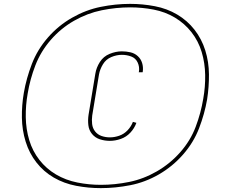

<svg xmlns="http://www.w3.org/2000/svg" viewBox="-20 -836 1192 991"><path d="M500 135Q575 135 652 120Q729 105 799.5 64.5Q870 24 924.5 -38Q979 -100 1007.5 -174Q1036 -248 1049 -323Q1059 -387 1058.5 -452Q1058 -517 1039.5 -576Q1021 -635 984 -682.5Q947 -730 894.5 -761Q842 -792 779 -804Q716 -816 652 -816H651Q576 -816 499.5 -800.5Q423 -785 352 -744.5Q281 -704 227 -642Q173 -580 144.5 -506Q116 -432 103 -357Q92 -293 93 -228.5Q94 -164 112.5 -104.5Q131 -45 168 2.5Q205 50 257.5 80.5Q310 111 373 123Q436 135 500 135ZM500 118Q439 118 379 106Q319 94 269 64.5Q219 35 183.5 -10.5Q148 -56 131 -112.5Q114 -169 113 -231Q112 -293 123 -354Q135 -427 162.5 -498.5Q190 -570 242 -630Q294 -690 362.5 -729Q431 -768 505 -783Q579 -798 652 -798Q713 -798 773 -786.5Q833 -775 883 -745Q933 -715 968.5 -669.5Q1004 -624 1021 -567.5Q1038 -511 1039 -449Q1040 -387 1029 -326Q1017 -253 990 -181.5Q963 -110 910.5 -50.5Q858 9 789.5 48.5Q721 88 647 103Q573 118 501 118ZM547 -109Q575 -109 603.5 -119Q632 -129 653 -151.5Q674 -174 684 -202L666 -207Q657 -183 638.5 -163.5Q620 -144 595.5 -135.5Q571 -127 547 -127Q525 -127 504.5 -134Q484 -141 471 -157.5Q458 -174 455.5 -196Q453 -218 456 -240L491 -452Q496 -479 511.5 -504.5Q527 -530 554.5 -541.5Q582 -553 609 -553Q634 -553 657 -544.5Q680 -536 690.5 -513.5Q701 -491 697 -466L696 -463H716Q716 -465 717 -467Q720 -490 713.5 -511Q707 -532 691 -546.5Q675 -561 653.5 -566Q632 -571 609 -571Q578 -571 546 -558Q514 -545 495.5 -516Q477 -487 472 -455L437 -243Q433 -216 436 -190Q439 -164 455 -144.5Q471 -125 495.5 -117Q520 -109 547 -109Z"/></svg>

Font: Iosevka Sparkle Thin
Style: Italic
Weight: 100
Italic angle: -9°
Designer: Belleve Invis
Foundry: Belleve Invis
Version: Version 4.5.0; ttfautohint (v1.8.3)